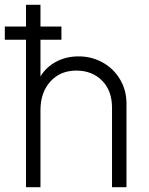

<svg xmlns="http://www.w3.org/2000/svg" viewBox="-25 -777 617 797"><path d="M83 -612H-5V-667H83V-757H143V-667H230V-612H143V-460Q167 -499 208.5 -521Q250 -543 301 -543Q355 -543 400.5 -518Q446 -493 473 -448Q500 -403 500 -347V0H440V-330Q440 -401 398.5 -442.5Q357 -484 292 -484Q225 -484 184 -438.5Q143 -393 143 -320V0H83Z"/></svg>

Font: BLUETTI 2.0 Extralight
Style: Roman
Weight: 200
Designer: Stijn de Vries
Foundry: tokotype
Version: Version 2.005;October 31, 2023;FontCreator 14.0.0.2814 64-bi